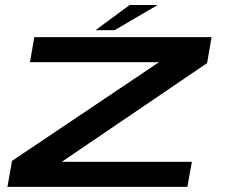

<svg xmlns="http://www.w3.org/2000/svg" viewBox="-20 -730 888 750"><path d="M9 0H712L729.5 -98H222.5L223 -99L789 -483.5L806.5 -585H114L97 -487H601.5H601L27 -101.5ZM353 -612H427.5L596 -710.5H486.5Z"/></svg>

Font: Anybody ExtraExpanded Medium
Style: Italic
Weight: 500
Width: 8
Italic angle: -10°
Version: Version 1.113;gftools[0.9.25]